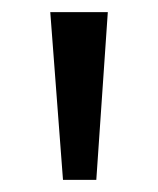

<svg xmlns="http://www.w3.org/2000/svg" viewBox="-20 -725 261 317"><path d="M84 -428 63 -705H158L139 -428Z"/></svg>

Font: Nunito Sans 12pt ExtraLight 12pt
Style: Regular
Weight: 400
Version: Version 3.101;gftools[0.9.27]